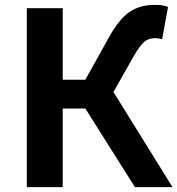

<svg xmlns="http://www.w3.org/2000/svg" viewBox="-20 -774 733 794"><path d="M449.2 -393.6 693.4 0H538.1L333 -325.2H239.3V0H90.8V-740.2H239.3V-444.3H333L430.7 -620.1Q472.7 -695.3 515.6 -724.6Q558.6 -753.9 620.1 -753.9Q656.2 -753.9 674.8 -745.1L650.4 -611.3Q636.7 -616.2 620.1 -616.2Q594.7 -616.2 576.7 -601.1Q558.6 -585.9 533.2 -542Z"/></svg>

Font: Nasu
Style: Bold
Weight: 700
Designer: Ryoko NISHIZUKA (kana &amp; ideographs); Paul D. Hunt (Latin, Greek &amp; Cyrillic); Wenlong ZHANG (bopomofo); Sandoll C
Version: Version 2014.1215